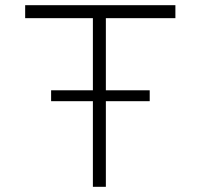

<svg xmlns="http://www.w3.org/2000/svg" viewBox="-20 -720 773 740"><path d="M177 -330V-372H557V-330ZM338 0V-650H77V-700H656V-650H388V0Z"/></svg>

Font: Lexend Tera ExtraLight
Style: Regular
Weight: 250
Designer: Bonnie Shaver-Troup, Thomas Jockin
Foundry: Lexend
Version: Version 1.007